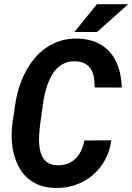

<svg xmlns="http://www.w3.org/2000/svg" viewBox="-20 -910 648 940"><path d="M524.9 -223.1Q517.6 -169.4 493.7 -126Q469.7 -82.5 433.1 -51.8Q396.5 -21 349.1 -4.6Q301.8 11.7 248 10.3Q204.6 9.3 170.9 -4.2Q137.2 -17.6 112.5 -40.3Q87.9 -63 71.8 -93.5Q55.7 -124 47.1 -158.9Q38.6 -193.8 37.4 -231.7Q36.1 -269.5 41 -307.1L55.2 -402.8Q61 -442.4 73.5 -481.9Q85.9 -521.5 104.5 -557.1Q123 -592.8 148.2 -623.3Q173.3 -653.8 205.1 -675.8Q236.8 -697.8 275.1 -710Q313.5 -722.2 358.4 -721.2Q413.1 -720.2 453.6 -701.9Q494.1 -683.6 520.8 -651.9Q547.4 -620.1 561 -576.7Q574.7 -533.2 576.2 -481.4L443.4 -481.9Q443.4 -507.8 439.7 -530.8Q436 -553.7 425.5 -570.8Q415 -587.9 396.5 -598.4Q377.9 -608.9 348.6 -609.9Q320.8 -610.8 299.3 -601.8Q277.8 -592.8 261.5 -577.4Q245.1 -562 233.2 -541Q221.2 -520 212.9 -496.8Q204.6 -473.6 199.2 -449.7Q193.8 -425.8 190.9 -403.8L177.2 -306.6Q174.8 -288.6 172.9 -266.6Q170.9 -244.6 171.1 -222.2Q171.4 -199.7 175.3 -178.2Q179.2 -156.7 189 -139.9Q198.7 -123 215.3 -112.5Q231.9 -102.1 257.8 -101.1Q287.1 -99.6 310.1 -108.4Q333 -117.2 349.6 -133.3Q366.2 -149.4 377 -172.1Q387.7 -194.8 393.1 -222.2ZM454.6 -889.6H607.9L455.1 -753.4H344.2Z"/></svg>

Font: Roboto Mono
Style: Bold Italic
Weight: 700
Designer: Google
Version: Version 2.000985; 2015; ttfautohint (v1.3)